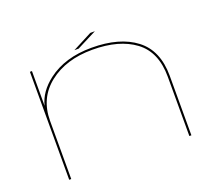

<svg xmlns="http://www.w3.org/2000/svg" viewBox="-113 -820 1102 976"><g transform="rotate(-20 438.0 -332.5)"><path d="M105 0V-584H116V-396Q133.5 -467.5 203.5 -521Q296.5 -592 441 -592Q592 -592 679 -525.5Q766 -459 766 -322V0H755V-321Q755 -454.5 670.5 -517.8Q586 -581 441 -581Q298 -581 207 -509.2Q116 -437.5 116 -314.5V0ZM355 -610 461 -665H486L378 -610Z"/></g></svg>

Font: Anybody UltraExpanded Thin
Style: Regular
Weight: 100
Width: 9
Designer: Tyler Finck
Foundry: Etcetera Type Company
Version: Version 1.010; ttfautohint (v1.8.3) -l 8 -r 50 -G 200 -x 14 